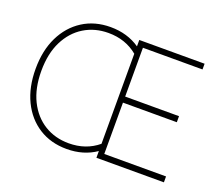

<svg xmlns="http://www.w3.org/2000/svg" viewBox="-119 -887 1235 1072"><g transform="rotate(20 498.0 -351.0)"><path d="M368 11Q274 11 203 -34Q132 -79 92.5 -160.5Q53 -242 53 -351Q53 -460 92.5 -541Q132 -622 203 -667.5Q274 -713 368 -713Q468 -713 542 -662V-700H930V-666H576V-376H896V-340H576V-35H943V0H542V-40Q468 11 368 11ZM542 -83V-618Q470 -678 368 -678Q287 -678 223.5 -639Q160 -600 123.5 -527Q87 -454 87 -351Q87 -248 123.5 -174.5Q160 -101 223.5 -62Q287 -23 368 -23Q470 -23 542 -83Z"/></g></svg>

Font: Zen Kaku Gothic New Light
Style: Regular
Weight: 300
Designer: Yoshimichi Ohira
Foundry: Positype
Version: Version 1.002